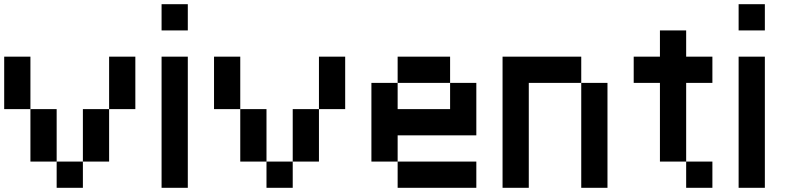

<svg xmlns="http://www.w3.org/2000/svg" viewBox="-20 -895 3790 915"><path d="M0 -625H125V-375H0ZM125 -125V-375H250V-125ZM250 -125H375V0H250ZM375 -125V-375H500V-125ZM500 -625H625V-375H500Z M750 0V-625H875V0ZM750 -750V-875H875V-750Z M1000 -625H1125V-375H1000ZM1125 -125V-375H1250V-125ZM1250 -125H1375V0H1250ZM1375 -125V-375H1500V-125ZM1500 -625H1625V-375H1500Z M1750 -125V-500H1875V-375H2125V-500H2250V-250H1875V-125ZM1875 -125H2250V0H1875ZM1875 -500V-625H2125V-500Z M2375 0V-625H2750V-500H2500V0ZM2875 0H2750V-500H2875Z M3000 -500V-625H3125V-750H3250V-625H3375V-500H3250V-125H3125V-500ZM3250 -125H3375V0H3250Z M3500 0V-625H3625V0ZM3500 -750V-875H3625V-750Z"/></svg>

Font: Galmuri7 Regular
Style: Regular
Weight: 400
Designer: Lee Minseo (quiple)
Version: Version 2.399;hotconv 1.1.1;makeotfexe 2.6.0 DEVELOPMENT